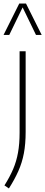

<svg xmlns="http://www.w3.org/2000/svg" viewBox="-38 -828 254 1078"><path d="M12 230 -13 213Q17 165.5 35.8 121.5Q54.5 77.5 63.2 28.5Q72 -20.5 72 -83V-540H106V-88Q106 -19.5 96 33Q86 85.5 65.2 132.2Q44.5 179 12 230ZM-18 -632 70 -808H108L196 -632H164L89 -786.5L14 -632Z"/></svg>

Font: Encode Sans Condensed Thin
Style: Regular
Weight: 100
Width: 3
Designer: Multiple Designers
Foundry: Impallari Type
Version: Version 3.000; ttfautohint (v1.8.3) -l 8 -r 50 -G 200 -x 14 